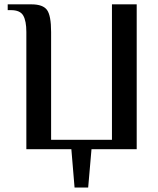

<svg xmlns="http://www.w3.org/2000/svg" viewBox="-20 -680 722 875"><path d="M319.8 174.8 305.2 0H100.1V-534.2Q100.1 -584.5 85.9 -609.1Q71.8 -633.8 29.8 -633.8H15.1V-660.2H123Q175.8 -660.2 194.3 -634.5Q212.9 -608.9 212.9 -534.2V-43H490.2V-660.2H603V0H397L381.8 174.8Z"/></svg>

Font: El Messiri SemiBold
Style: Regular
Weight: 600
Designer: Mohamed Gaber
Foundry: Kief Type Foundry
Version: Version 2.007;PS 002.007;hotconv 1.0.88;makeotf.lib2.5.64775